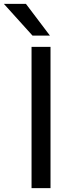

<svg xmlns="http://www.w3.org/2000/svg" viewBox="-55 -972 389 992"><path d="M203 -788H113L-35 -952H79ZM206 0H108V-730H206Z"/></svg>

Font: Sora
Style: Regular
Weight: 400
Designer: Jonathan Barnbrook, Julián Moncada
Foundry: Barnbrook Fonts
Version: Version 2.000